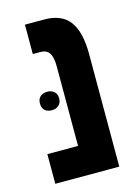

<svg xmlns="http://www.w3.org/2000/svg" viewBox="-97 -657 521 713"><g transform="rotate(-15 164.0 -300.0)"><path d="M26 -114H144V-420Q144 -455 133.5 -471Q123 -487 99 -487H70V-600H144Q211 -600 241.5 -559Q272 -518 272 -432V0H26ZM85 -338Q101 -338 111.5 -329Q122 -320 122 -303Q122 -286 111.5 -276.5Q101 -267 85 -267Q68 -267 58 -276Q48 -285 48 -303Q48 -320 58.5 -329Q69 -338 85 -338Z"/></g></svg>

Font: Noto Sans Hebrew Cond
Style: Bold
Weight: 700
Width: 2
Designer: Monotype Design Team
Foundry: Monotype Imaging Inc.
Version: Version 1.000